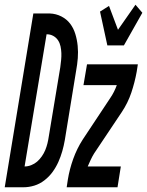

<svg xmlns="http://www.w3.org/2000/svg" viewBox="-65 -792 622 812"><path d="M-45 0 76 -735H146Q172 -734 194.5 -722.5Q217 -711 231.5 -692Q246 -673 253.5 -648.5Q261 -624 263.5 -598Q266 -572 264 -546Q262 -520 257 -493L209 -199Q205 -176 198.5 -153Q192 -130 182 -107.5Q172 -85 157.5 -65Q143 -45 123 -29.5Q103 -14 80 -7Q57 0 34 0ZM39 -88Q53 -88 67 -93.5Q81 -99 92 -108.5Q103 -118 112 -131Q121 -144 126.5 -157.5Q132 -171 135.5 -185Q139 -199 141 -213L190 -508Q192 -523 193.5 -538Q195 -553 194.5 -567.5Q194 -582 191 -596Q188 -610 180.5 -621.5Q173 -633 160.5 -640Q148 -647 133 -647H132ZM389 -600 358 -743 396 -767 434 -666 508 -772 537 -738 459 -600ZM217 0 222 -33Q229 -76 244.5 -119.5Q260 -163 285 -202L401 -377Q410 -390 417 -404Q424 -418 429 -432H288L303 -520H518L513 -488Q505 -444 490.5 -400.5Q476 -357 450 -318L333 -143Q325 -130 318.5 -116Q312 -102 306 -88H446L432 0Z"/></svg>

Font: Iosevka Term Curly Semibold
Style: Italic
Weight: 600
Italic angle: -9°
Designer: Belleve Invis
Foundry: Belleve Invis
Version: Version 32.3.0